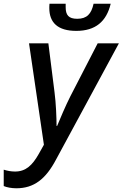

<svg xmlns="http://www.w3.org/2000/svg" viewBox="-99 -772 659 1032"><path d="M311 -606C414 -606 473 -656 496 -752H404C392 -697 368 -671 316 -671C270 -671 254 -691 254 -733C254 -738 254 -743 254 -752H167C166 -742 166 -732 166 -729C166 -650 212 -606 311 -606ZM-11 240C84 240 147 190 202 86L540 -539H426L279 -254C255 -207 221 -127 208 -95H205C205 -136 202 -218 194 -277L161 -539H57L137 6L109 56C75 116 40 150 -18 150C-40 150 -60 146 -79 140V228C-63 235 -37 240 -11 240Z"/></svg>

Font: Noto Sans Medium
Style: Italic
Weight: 500
Italic angle: -12°
Designer: Monotype Design Team
Foundry: Monotype Imaging Inc.
Version: Version 2.013